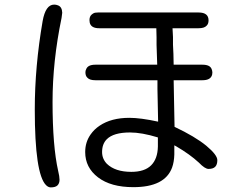

<svg xmlns="http://www.w3.org/2000/svg" viewBox="-20 -770 1040 833"><path d="M214.8 -750Q177.7 -750 165 -678.7Q130.9 -481.4 130.9 -294.9Q130.9 -15.6 179.7 33.2Q189.5 43 200.2 43Q220.7 43 229.5 34.2Q238.3 25.4 238.3 9.8Q238.3 -3.9 232.4 -28.3Q208 -135.7 208 -328.1Q208 -503.9 247.1 -692.4L250 -714.8Q249 -741.2 230.5 -747.1Q223.6 -750 214.8 -750ZM350.6 -456.1Q350.6 -440.4 359.4 -432.6Q369.1 -421.9 393.6 -421.9H663.1V-383.8L666 -242.2Q589.8 -258.8 541 -258.8Q462.9 -258.8 412.1 -224.6Q388.7 -209 373 -186.5Q349.6 -153.3 349.6 -110.4Q349.6 -43 405.3 -0.5Q460.9 42 558.6 42Q695.3 42 726.6 -43Q735.4 -67.4 736.3 -99.6V-139.6L745.1 -134.8Q803.7 -100.6 842.8 -64.5Q869.1 -37.1 884.8 -37.1Q904.3 -37.1 913.6 -46.4Q922.9 -55.7 922.9 -75.2Q922.9 -97.7 875 -137.7Q826.2 -177.7 737.3 -219.7L733.4 -421.9H858.4Q894.5 -421.9 900.4 -446.3Q901.4 -451.2 901.4 -455.6Q901.4 -460 900.4 -463.4Q899.4 -466.8 898.4 -469.7Q891.6 -489.3 858.4 -489.3H733.4L732.4 -536.1L730.5 -576.2V-609.4L728.5 -647.5H841.8Q866.2 -647.5 876 -658.2Q884.8 -666 884.8 -681.6Q884.8 -715.8 841.8 -715.8H405.3Q391.6 -715.8 385.7 -712.4Q379.9 -709 377 -706.1Q368.2 -698.2 368.2 -682.6Q368.2 -660.2 384.8 -652.3Q394.5 -647.5 410.2 -647.5H658.2L659.2 -608.4V-575.2L662.1 -489.3H393.6Q360.4 -489.3 353.5 -468.8Q350.6 -463.9 350.6 -456.1ZM543.9 -195.3Q594.7 -195.3 665 -173.8V-134.8Q664.1 -81.1 635.7 -52.7Q607.4 -24.4 549.8 -24.4Q479.5 -24.4 443.4 -59.6Q422.9 -81.1 422.9 -110.4Q422.9 -145.5 443.4 -166Q472.7 -195.3 543.9 -195.3Z"/></svg>

Font: FakePearl
Style: Light
Weight: 350
Version: Version 1.2